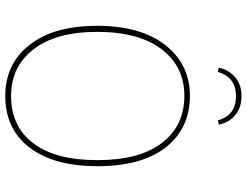

<svg xmlns="http://www.w3.org/2000/svg" viewBox="-124 -803 937 729"><g transform="rotate(90 344.5 -438.5)"><path d="M453 -801 437 -797Q418 -866 345 -866Q273 -866 253 -797L237 -801Q245 -839 273.5 -863Q302 -887 345 -887Q388 -887 417 -863Q446 -839 453 -801ZM344 -691Q467 -691 539 -600Q611 -509 611 -340Q611 -175 540.5 -82.5Q470 10 344 10Q223 10 150.5 -82Q78 -174 78 -339Q78 -504 151 -597.5Q224 -691 344 -691ZM344 -670Q233 -670 167 -583.5Q101 -497 101 -339Q101 -183 167 -97.5Q233 -12 344 -12Q460 -12 524 -96.5Q588 -181 588 -340Q588 -500 522.5 -585Q457 -670 344 -670Z"/></g></svg>

Font: FiraGO Thin
Style: Regular
Weight: 100
Designer: bBox Type
Foundry: bBox Type GmbH
Version: Version 1.001;PS 001.001;hotconv 1.0.88;makeotf.lib2.5.64775